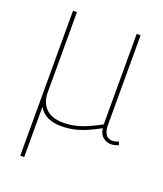

<svg xmlns="http://www.w3.org/2000/svg" viewBox="-137 -620 783 921"><g transform="rotate(20 254.5 -160.0)"><path d="M76 210V-530H96V-121Q96 -70 125.5 -39.5Q155 -9 215 -9Q249 -9 279.5 -16.5Q310 -24 340 -37.5Q370 -51 401 -68V-530H421V-76Q421 -51 427 -35.5Q433 -20 443.5 -14Q454 -8 466 -8Q482 -8 497 -16L504 1Q496 4 489.5 6Q483 8 476.5 9Q470 10 464 10Q444 10 425.5 -4Q407 -18 403 -49Q372 -32 341.5 -18.5Q311 -5 279 2.5Q247 10 211 10Q170 10 141 -4Q112 -18 96 -46V210Z"/></g></svg>

Font: Georama ExtraCondensed Thin Thin
Style: Regular
Weight: 250
Version: Version 1.001